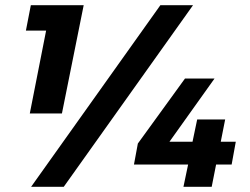

<svg xmlns="http://www.w3.org/2000/svg" viewBox="-20 -721 966 741"><path d="M99 -701H303L219 -283H95L158 -603H80ZM226 0H100L599 -701H725ZM890 -174 874 -86H814L797 0H688L706 -86H497L512 -167L694 -418H808L634 -174H723L741 -260H849L832 -174Z"/></svg>

Font: Gontserrat
Style: Bold Italic
Weight: 700
Italic angle: -11.3°
Designer: Julieta Ulanovsky
Foundry: Julieta Ulanovsky
Version: Version 6.001